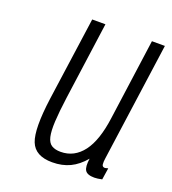

<svg xmlns="http://www.w3.org/2000/svg" viewBox="-106 -618 636 710"><g transform="rotate(20 211.5 -263.5)"><path d="M304 -50Q299 -17 307.5 -3.5Q316 10 344 10Q350 10 357.5 9Q365 8 374 6L381 -40Q371 -37 369 -37Q358 -37 357 -47Q356 -57 358 -70L423 -537H372L328 -218Q322 -173 310.5 -139Q299 -105 282 -82.5Q265 -60 243 -48.5Q221 -37 194 -37Q172 -37 158.5 -45.5Q145 -54 140 -76Q135 -98 137 -136Q139 -174 147 -233L189 -537H137L91 -209Q74 -84 92.5 -37Q111 10 178 10Q217 10 247.5 -4.5Q278 -19 304 -50Z"/></g></svg>

Font: Secuela ExtLt
Style: Italic
Weight: 200
Italic angle: -8°
Designer: Fernando Haro
Foundry: deFharo
Version: Version 1.704